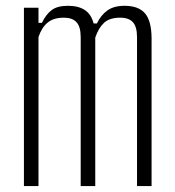

<svg xmlns="http://www.w3.org/2000/svg" viewBox="-20 -626 588 646"><path d="M60.5 0V-600H109.5V-549H121Q134.5 -577.5 153.8 -592Q173 -606.5 208.5 -606.5Q244 -606.5 265.5 -592.2Q287 -578 295 -547H306Q319.5 -575.5 341.5 -591Q363.5 -606.5 399 -606.5Q446 -606.5 467.8 -581.2Q489.5 -556 490 -498V0H441V-501Q441 -536 427.2 -551.2Q413.5 -566.5 384.5 -566.5Q348.5 -566.5 330 -549.2Q311.5 -532 300.5 -499.5V0H251.5V-501Q251.5 -536 237.5 -551.2Q223.5 -566.5 195 -566.5Q160 -566.5 140 -549.8Q120 -533 109.5 -501.5V0Z"/></svg>

Font: Big Shoulders Text Thin ExtraLight
Style: Regular
Weight: 250
Version: Version 2.002